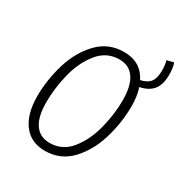

<svg xmlns="http://www.w3.org/2000/svg" viewBox="-147 -711 789 832"><g transform="rotate(30 247.5 -295.0)"><path d="M409 -433Q422 -395 422 -344Q422 -264 398 -182Q374 -100 322 -44.5Q270 11 192 11Q122 11 84 -39.5Q46 -90 46 -178Q46 -258 70 -339.5Q94 -421 146.5 -476.5Q199 -532 277 -532Q362 -532 397 -461Q431 -468 445 -487.5Q459 -507 459 -545Q459 -569 453 -593L487 -601Q495 -577 495 -544Q495 -495 474 -468.5Q453 -442 409 -433ZM376 -347Q376 -419 350.5 -456.5Q325 -494 276 -494Q212 -494 170.5 -442.5Q129 -391 111 -317.5Q93 -244 93 -175Q93 -103 118.5 -66Q144 -29 193 -29Q257 -29 298 -80.5Q339 -132 357.5 -205.5Q376 -279 376 -347Z"/></g></svg>

Font: Fira Sans Extra Condensed ExtraLight
Style: Italic
Weight: 275
Width: 3
Italic angle: -8°
Designer: Carrois Corporate & Edenspiekermann AG
Foundry: Carrois Corporate GbR & Edenspiekermann AG
Version: Version 4.203